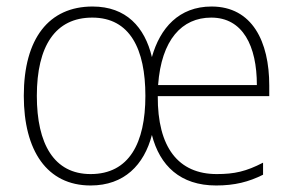

<svg xmlns="http://www.w3.org/2000/svg" viewBox="-20 -559 901 589"><path d="M629 -539C529 -539 471 -473 446 -384C424 -476 367 -539 264 -539C130 -539 53 -441 53 -265C53 -97 124 10 258 10C361 10 422 -53 446 -145C470 -51 533 10 643 10C700 10 743 -1 787 -23V-60C735 -33 699 -25 645 -25C527 -25 463 -107 464 -264H806V-297C806 -431 754 -539 629 -539ZM628 -505C725 -505 768 -418 768 -298H465C475 -437 538 -505 628 -505ZM263 -505C379 -505 426 -408 426 -265C426 -120 376 -25 258 -25C146 -25 93 -117 93 -265C93 -418 150 -505 263 -505Z"/></svg>

Font: Noto Sans Lao UI SemCond ExtLt
Style: Regular
Weight: 200
Width: 4
Designer: Monotype Design Team
Foundry: Monotype Imaging Inc.
Version: Version 2.000